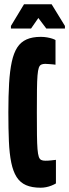

<svg xmlns="http://www.w3.org/2000/svg" viewBox="-20 -868 323 896"><path d="M170 8Q129 8 101.5 -4Q74 -16 57.5 -42Q41 -68 32.5 -109.5Q24 -151 21.5 -209Q19 -267 19 -344Q19 -421 22.5 -479.5Q26 -538 35 -579.5Q44 -621 60.5 -646.5Q77 -672 104 -684Q131 -696 170 -696Q186 -696 200 -693.5Q214 -691 224.5 -687.5Q235 -684 239 -681V-566Q236 -567 227.5 -567.5Q219 -568 209 -569Q199 -570 191 -570Q180 -570 172.5 -566.5Q165 -563 161 -551.5Q157 -540 155 -515.5Q153 -491 152.5 -449.5Q152 -408 152 -344Q152 -280 152.5 -238.5Q153 -197 155 -172.5Q157 -148 161 -136.5Q165 -125 172.5 -121.5Q180 -118 191 -118Q205 -118 218.5 -119.5Q232 -121 241 -122V-12Q233 -7 220.5 -2Q208 3 195 5.5Q182 8 170 8ZM31 -735V-747L92 -848H221L283 -747V-735H196L159 -784L125 -735Z"/></svg>

Font: Saira UltraCondensed Black
Style: Regular
Weight: 900
Width: 1
Designer: Hector Gatti with collaboration of the Omnibus-Type team
Foundry: Omnibus-Type
Version: Version 1.101